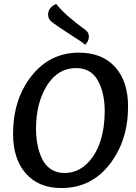

<svg xmlns="http://www.w3.org/2000/svg" viewBox="-20 -940 685 970"><path d="M250 -823Q223 -840 223 -866Q223 -902 264 -920Q309 -863 410 -790Q429 -777 429 -756Q429 -731 410 -714Q397 -726 336 -765Q275 -804 250 -823ZM290 10Q175 10 110.5 -63.5Q46 -137 46 -263Q46 -438 139 -556Q232 -674 379 -674Q496 -674 561.5 -601.5Q627 -529 627 -402Q627 -230 534 -110Q441 10 290 10ZM365 -596Q272 -596 217 -507.5Q162 -419 162 -290Q162 -245 170 -206Q178 -167 194 -135Q210 -103 238.5 -84.5Q267 -66 305 -66Q370 -66 417.5 -111.5Q465 -157 487 -226.5Q509 -296 509 -378Q509 -472 474 -534Q439 -596 365 -596Z"/></svg>

Font: Overlock
Style: Bold Italic
Weight: 700
Version: Version 1.001